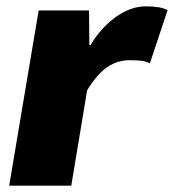

<svg xmlns="http://www.w3.org/2000/svg" viewBox="-20 -586 549 606"><path d="M102 -553H261L262 -444H266Q298 -498 345 -532Q392 -566 441 -566Q487 -566 509 -554L453 -386Q442 -392 427.5 -394Q413 -396 389 -396Q351 -396 319 -374.5Q287 -353 255 -301L205 0H9Z"/></svg>

Font: Nebula Sans Black
Style: Regular
Weight: 900
Italic angle: -9°
Designer: Paul D. Hunt for Adobe (as Source Sans)
Foundry: Nebula Entertainment & Broadcasting LLC
Version: Version 1.010